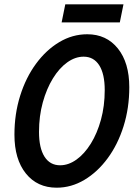

<svg xmlns="http://www.w3.org/2000/svg" viewBox="-20 -860 640 891"><path d="M47 -235Q47 -331 73.5 -415.5Q100 -500 147 -564Q194 -628 255 -664.5Q316 -701 385 -701Q474 -701 527 -635Q580 -569 580 -455Q580 -359 553.5 -274.5Q527 -190 480 -126Q433 -62 372 -25.5Q311 11 243 11Q153 11 100 -55Q47 -121 47 -235ZM161 -248Q161 -173 186.5 -133Q212 -93 259 -93Q298 -93 335 -119.5Q372 -146 401.5 -193.5Q431 -241 448.5 -304.5Q466 -368 466 -442Q466 -517 440.5 -557Q415 -597 368 -597Q329 -597 292 -570.5Q255 -544 225.5 -496Q196 -448 178.5 -384.5Q161 -321 161 -248ZM266 -756 283 -840H553L536 -756Z"/></svg>

Font: Radio Canada Condensed Medium
Style: Italic
Weight: 500
Width: 3
Italic angle: -12°
Designer: Charles Daoud, Etienne Aubert Bonn, Alexandre Saumier Demers, Jacques Le Bailly
Foundry: Radio-Canada
Version: Version 2.104; ttfautohint (v1.8.4.7-5d5b);gftools[0.9.28.de